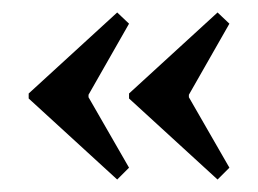

<svg xmlns="http://www.w3.org/2000/svg" viewBox="-20 -460 414 308"><path d="M187 -310 329 -440 348 -422 283 -308V-304L348 -191L329 -172L187 -302ZM26 -310 168 -440 187 -422 122 -308V-304L187 -191L168 -172L26 -302Z"/></svg>

Font: Moniqa ExtBd Paragraph
Style: Regular
Weight: 800
Designer: Rajesh Rajput
Foundry: Rajesh Rajput
Version: Version 1.000